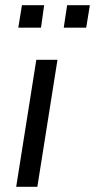

<svg xmlns="http://www.w3.org/2000/svg" viewBox="-20 -715 364 735"><path d="M42 0 119 -486H200L123 0ZM224 -609 237 -695H324L310 -609ZM50 -609 64 -695H149L137 -609Z"/></svg>

Font: Nunito Sans 12pt
Style: Italic
Weight: 400
Italic angle: -9°
Designer: Vernon Adams
Foundry: Vernon Adams
Version: Version 3.101;gftools[0.9.27]